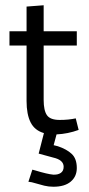

<svg xmlns="http://www.w3.org/2000/svg" viewBox="-20 -503 337 730"><path d="M272 136Q272 168 249 187.5Q226 207 183 207Q165 207 148.5 203Q132 199 101 190L88 188L103 142L114 145Q160 159 182 161Q200 162 211 154.5Q222 147 222 131Q222 105 182 96L127 81L147 3Q112 -7 96.5 -37.5Q81 -68 81 -119V-330H16V-384H81V-478L146 -483V-384H272V-330H146V-123Q146 -83 158.5 -65Q171 -47 207 -47Q241 -47 268 -53L279 -9Q238 6 195 8L184 49L200 53Q233 64 252.5 82Q272 100 272 136Z"/></svg>

Font: Cambay Devanagari
Style: Regular
Weight: 400
Designer: Pooja Saxena
Foundry: Pooja Saxena
Version: Version 1.180;PS 001.180;hotconv 1.0.70;makeotf.lib2.5.58329